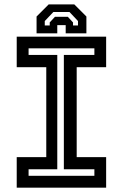

<svg xmlns="http://www.w3.org/2000/svg" viewBox="-20 -870 570 890"><path d="M57.5 0V-141.5H194.5V-558.5H57.5V-700H472V-558.5H335.5V-141.5H472V0ZM112.5 -55H417.5V-85.5H276V-615.5H417.5V-646H112.5V-615.5H245.5V-85.5H112.5ZM324.5 -849.5 380.5 -793.5V-715.5H284.5V-753.5H245.5V-715.5H149.5V-793.5L205.5 -849.5ZM302 -814.5H227.5L187.5 -772.5V-752H210.5V-766L234.5 -792H294.5L318.5 -766V-752H341.5V-772.5Z"/></svg>

Font: Tourney Thin SemiBold
Style: Regular
Weight: 600
Version: Version 1.015